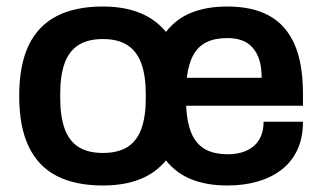

<svg xmlns="http://www.w3.org/2000/svg" viewBox="-20 -558 990 590"><path d="M296 12Q211 12 154 -17.5Q97 -47 68 -108Q39 -169 39 -263Q39 -358 68 -418.5Q97 -479 154 -508.5Q211 -538 296 -538Q361 -538 409.5 -518.5Q458 -499 490 -460Q521 -500 568 -519Q615 -538 679 -538Q756 -538 807.5 -509.5Q859 -481 885 -422Q911 -363 911 -269V-233H552Q554 -184 567.5 -150.5Q581 -117 608.5 -100.5Q636 -84 681 -84Q704 -84 724 -90Q744 -96 759 -108.5Q774 -121 782 -140Q790 -159 790 -184H911Q911 -134 893.5 -97Q876 -60 844.5 -36Q813 -12 771 0Q729 12 679 12Q615 12 568 -7Q521 -26 490 -65Q458 -26 409.5 -7Q361 12 296 12ZM296 -88Q343 -88 372 -106.5Q401 -125 414.5 -162.5Q428 -200 428 -256V-268Q428 -325 414.5 -362.5Q401 -400 372 -419Q343 -438 296 -438Q250 -438 221 -419.5Q192 -401 178.5 -363.5Q165 -326 165 -270V-257Q165 -201 178.5 -163Q192 -125 221 -106.5Q250 -88 296 -88ZM554 -319H784Q784 -352 776.5 -375Q769 -398 755 -413Q741 -428 722 -434.5Q703 -441 679 -441Q640 -441 614 -428Q588 -415 573.5 -388Q559 -361 554 -319Z"/></svg>

Font: Archivo SemiBold
Style: Regular
Weight: 600
Designer: Hector Gatti
Foundry: Omnibus-Type
Version: Version 2.001